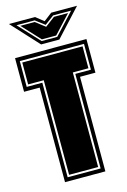

<svg xmlns="http://www.w3.org/2000/svg" viewBox="-115 -800 565 855"><g transform="rotate(-15 167.5 -372.5)"><path d="M131 -620 16 -745H136L173 -716L211 -745H330L215 -620ZM47 -731 137 -634H209L299 -731H216L173 -699L131 -731ZM63 -724H129L173 -690L218 -724H283L206 -641H140ZM75 0V-436H3V-591H332V-436H261V0ZM92 -18H244V-454H316V-573H20V-454H92ZM101 -27V-463H29V-564H307V-463H235V-27Z"/></g></svg>

Font: Alumni Sans Collegiate One
Style: Regular
Weight: 400
Designer: Robert E. Leuschke
Foundry: Robert E. Leuschke
Version: Version 1.100